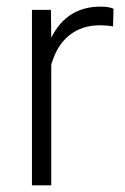

<svg xmlns="http://www.w3.org/2000/svg" viewBox="-20 -558 376 578"><path d="M320.3 -478.5Q301.8 -481.9 280.8 -481.9Q226.1 -481.9 188.2 -451.4Q150.4 -420.9 134.3 -362.8V0H76.2V-528.3H133.3L134.3 -444.3Q180.7 -538.1 283.2 -538.1Q307.6 -538.1 321.8 -531.7Z"/></svg>

Font: Vazir Thin UI
Style: Thin-UI
Weight: 100
Designer: Saber Rastikerdar
Foundry: Saber Rastikerdar
Version: Version 30.0.0